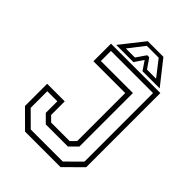

<svg xmlns="http://www.w3.org/2000/svg" viewBox="-243 -976 1093 1093"><g transform="rotate(45 304.0 -429.0)"><path d="M161 0 57.5 -103V-281.5H199V-172L229.5 -141.5H378.5L409 -172V-558.5H153V-700H550.5V-103L447 0ZM175.5 -31.5H433.5L521 -118.5V-670.5H182V-589.5H440V-159L393.5 -112.5H215.5L169 -159V-252H88V-118.5ZM291 -858H417L529 -716H390.5L354 -770L317.5 -716H179ZM306 -835.5 232 -740.5H305L345.5 -799.5H361.5L402.5 -740.5H475.5L401.5 -835.5Z"/></g></svg>

Font: Tourney Thin Light
Style: Regular
Weight: 300
Version: Version 1.015